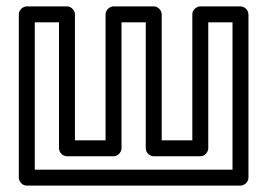

<svg xmlns="http://www.w3.org/2000/svg" viewBox="-20 -557 837 602"><path d="M633 -92V-487H709V-25H89V-487H165V-92C165 -76.9 179.3 -67 190 -67H336C351.1 -67 361 -81.3 361 -92V-487H437V-92C437 -76.9 451.3 -67 462 -67H608C623.1 -67 633 -81.3 633 -92ZM583 -117H487V-512C487 -522.7 477.1 -537 462 -537H336C325.3 -537 311 -527.1 311 -512V-117H215V-512C215 -522.7 205.1 -537 190 -537H64C53.3 -537 39 -527.1 39 -512V0C39 10.7 48.9 25 64 25H734C744.7 25 759 15.1 759 0V-512C759 -522.7 749.1 -537 734 -537H608C597.3 -537 583 -527.1 583 -512Z"/></svg>

Font: Fog Sans
Style: Outline
Weight: 700
Foundry: Intel Corporation
Version: Version 1.00